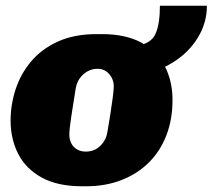

<svg xmlns="http://www.w3.org/2000/svg" viewBox="-20 -640 742 670"><path d="M266 10Q181 10 125.5 -20.5Q70 -51 43.5 -103Q17 -155 17 -219Q17 -275 34.5 -328.5Q52 -382 88.5 -425.5Q125 -469 182 -495Q239 -521 318 -521H335Q419 -521 474 -491Q478 -489 481 -486Q512 -497 523 -523Q538 -556 538 -620H702Q702 -560 670 -508Q638 -456 583 -422Q570 -414 556 -407Q582 -356 582 -291Q582 -223 560.5 -167.5Q539 -112 499 -72.5Q459 -33 403.5 -11.5Q348 10 281 10ZM279 -111Q310 -111 330.5 -131.5Q351 -152 355 -181Q360 -209 365 -241Q370 -273 373.5 -300Q377 -327 377 -339Q377 -355 370 -368.5Q363 -382 350.5 -391Q338 -400 320 -400Q301 -400 284.5 -390.5Q268 -381 257.5 -365.5Q247 -350 244 -330Q235 -275 228.5 -232Q222 -189 222 -169Q222 -152 229.5 -138.5Q237 -125 250 -118Q263 -111 279 -111Z"/></svg>

Font: Chivo Mono Medium Black
Style: Italic
Weight: 900
Italic angle: -8.05°
Monospace: yes
Version: Version 1.008